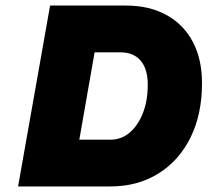

<svg xmlns="http://www.w3.org/2000/svg" viewBox="-20 -670 746 690"><path d="M433 -650Q517 -650 578.5 -616Q640 -582 673 -519.5Q706 -457 706 -371Q706 -260 665 -176.5Q624 -93 549.5 -46.5Q475 0 377 0H45L160 -650ZM320 -482 265 -168H377Q416 -168 446 -193.5Q476 -219 493.5 -263.5Q511 -308 511 -366Q511 -422 485.5 -452Q460 -482 412 -482Z"/></svg>

Font: Overused Grotesk Black
Style: Italic
Weight: 900
Italic angle: -10°
Version: Version 0.003